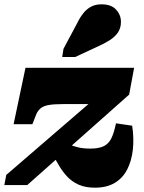

<svg xmlns="http://www.w3.org/2000/svg" viewBox="-25 -857 669 889"><path d="M415 12Q370 12 339 -2Q308 -16 286 -39.5Q264 -63 247 -92.5Q230 -122 212 -153L267 -205Q278 -198 294.5 -189.5Q311 -181 335.5 -175Q360 -169 394 -169Q432 -169 455 -180Q478 -191 490.5 -216.5Q503 -242 512 -286L587 -275Q596 -215 590 -163Q584 -111 563.5 -71.5Q543 -32 506 -10Q469 12 415 12ZM101 0H-5L4 -47L426 -411L438 -375H266Q226 -375 202 -371Q178 -367 164.5 -356.5Q151 -346 143 -328L125 -282H38L93 -543H596L573 -419ZM332 -749Q345 -776 360.5 -795.5Q376 -815 396.5 -826Q417 -837 445 -837Q490 -837 512.5 -812.5Q535 -788 535 -756Q535 -727 521 -706.5Q507 -686 482.5 -670.5Q458 -655 424 -640L323 -593H263L269 -631Z"/></svg>

Font: Roboto Serif 20pt Black
Style: Italic
Weight: 900
Italic angle: -10°
Version: Version 1.008